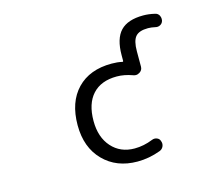

<svg xmlns="http://www.w3.org/2000/svg" viewBox="-105 -906 1210 1036"><g transform="rotate(-15 500.0 -388.0)"><path d="M542 -10.7Q424.8 -10.7 352.1 -85Q279.3 -159.2 279.3 -283.2Q279.3 -412.1 349.1 -484.9Q418.9 -557.6 542 -557.6Q575.2 -557.6 599.6 -551.8Q606.4 -549.8 606.4 -556.6V-586.9Q606.4 -679.7 647 -722.2Q687.5 -764.6 774.4 -764.6Q804.7 -764.6 837.9 -756.8Q853.5 -753.9 861.3 -740.2Q866.2 -730.5 866.2 -720.7Q866.2 -715.8 865.2 -710.9Q861.3 -696.3 848.6 -689.5Q835.9 -682.6 821.3 -686.5Q799.8 -691.4 781.2 -691.4Q731.4 -691.4 711.4 -668Q691.4 -644.5 691.4 -586.9V-501Q691.4 -481.4 674.8 -470.7Q664.1 -463.9 653.3 -463.9Q646.5 -463.9 638.7 -466.8Q592.8 -483.4 550.8 -483.4Q462.9 -483.4 415.5 -431.6Q368.2 -379.9 368.2 -283.2Q368.2 -192.4 417 -137.7Q465.8 -83 544.9 -83Q595.7 -83 646.5 -103.5Q660.2 -109.4 674.3 -104Q688.5 -98.6 692.4 -84Q698.2 -69.3 691.9 -54.7Q685.5 -40 669.9 -34.2Q606.4 -10.7 542 -10.7Z"/></g></svg>

Font: Rounded Mgen+ 1mn regular
Style: Regular
Weight: 400
Designer: [Source Han Sans]
Ryoko NISHIZUKA  (kana & ideographs); Paul D. Hunt (Latin, Greek & Cyrillic); Wenlong ZHANG  (bopomofo
Version: Version 1.059.20150602